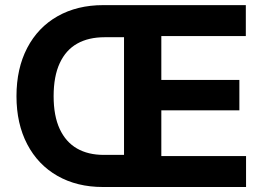

<svg xmlns="http://www.w3.org/2000/svg" viewBox="-20 -748 1058 768"><path d="M476.1 -727.5H963.3V-603.8H625.3V-428.2H937.5V-306.7H625.3V-123.7H964.2V0H476.1ZM45.9 -363.3Q45.9 -473.8 88.8 -556.2Q131.8 -638.6 210.3 -683.1Q288.9 -727.5 392.8 -727.5H556.7V-599.1H398.6Q334.1 -599.1 288.7 -573.5Q243.3 -548 218.9 -495.3Q194.5 -442.7 194.5 -363.3Q194.5 -284.6 218.8 -232.2Q243.2 -179.8 287.9 -154.1Q332.5 -128.4 395.5 -128.4H555.1V0H391.2Q287.9 0 209.8 -44.5Q131.8 -88.9 88.8 -171.2Q45.9 -253.4 45.9 -363.3Z"/></svg>

Font: Raveo Variable
Style: Regular
Weight: 400
Designer: Jakub Foglar, Rasmus Andersson (Inter)
Foundry: Jakubfoglar.com
Version: Version 1.000;Glyphs 3.2.3 (3260)